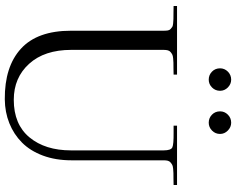

<svg xmlns="http://www.w3.org/2000/svg" viewBox="-111 -853 975 793"><g transform="rotate(90 376.5 -456.5)"><path d="M4.9 -686V-700.2H288.1V-686Q277.8 -685.5 262.2 -685.5Q246.6 -685.5 239 -685.3Q231.4 -685.1 220.9 -684.1Q210.4 -683.1 205.6 -680.7Q200.7 -678.2 195.3 -673.8Q189.9 -669.4 188 -662.4Q186 -655.3 186 -645V-263.2Q186 -152.8 243.4 -89.4Q300.8 -25.9 392.1 -25.9Q493.7 -25.9 547.4 -90.8Q601.1 -155.8 601.1 -262.2V-645Q601.1 -674.8 588.9 -680.7Q576.7 -686.5 527.3 -686Q509.3 -686 499 -686V-700.2H744.1V-686Q733.9 -685.5 718.3 -685.5Q702.6 -685.5 695.1 -685.3Q687.5 -685.1 677 -684.1Q666.5 -683.1 661.6 -680.7Q656.7 -678.2 651.4 -673.8Q646 -669.4 644 -662.4Q642.1 -655.3 642.1 -645V-264.2Q642.1 -198.7 622.6 -146.2Q603 -93.8 568.8 -59.8Q534.7 -25.9 489 -7.6Q443.4 10.7 390.1 11.2Q254.9 12.2 180.9 -55.7Q106.9 -123.5 106.9 -262.2V-645Q106.9 -655.3 105.7 -662.4Q104.5 -669.4 99.6 -673.8Q94.7 -678.2 90.8 -680.7Q86.9 -683.1 76.2 -684.1Q65.4 -685.1 58.3 -685.3Q51.3 -685.5 33.9 -685.5Q16.6 -685.5 4.9 -686ZM262.2 -877.9Q262.2 -857.9 275.9 -844.5Q289.6 -831.1 309.1 -831.1Q327.6 -831.1 341.3 -844.7Q355 -858.4 355 -877.9Q355 -896.5 341.1 -910.2Q327.1 -923.8 309.1 -923.8Q289.6 -923.8 275.9 -910.2Q262.2 -896.5 262.2 -877.9ZM439.9 -877.9Q439.9 -857.9 453.6 -844.5Q467.3 -831.1 486.8 -831.1Q505.4 -831.1 519.3 -844.7Q533.2 -858.4 533.2 -877.9Q533.2 -896.5 519 -910.2Q504.9 -923.8 486.8 -923.8Q467.3 -923.8 453.6 -910.2Q439.9 -896.5 439.9 -877.9Z"/></g></svg>

Font: Ortica Linear Light
Style: Regular
Weight: 300
Designer: Benedetta Bovani
Foundry: Collletttivo
Version: Version 2.000;Glyphs 3.1.2 (3151)